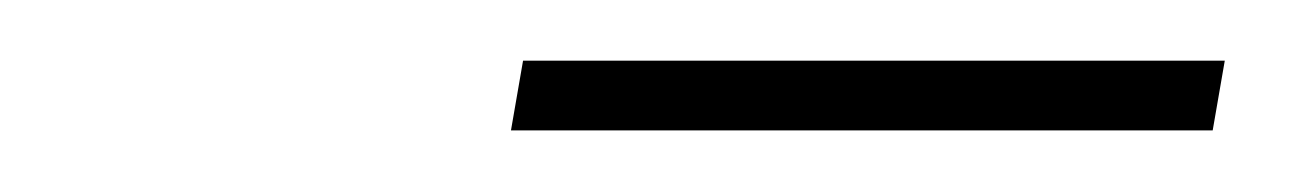

<svg xmlns="http://www.w3.org/2000/svg" viewBox="-20 -713 422 62"><path d="M375.5 -693.4 371.6 -670.9H145L148.9 -693.4Z"/></svg>

Font: Inter 24pt Thin
Style: Italic
Weight: 250
Italic angle: -9.3988°
Version: Version 4.001;git-66647c0bb